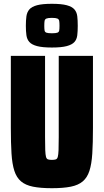

<svg xmlns="http://www.w3.org/2000/svg" viewBox="-20 -982 546 1010"><path d="M253 8Q193 8 153.5 0Q114 -8 90.5 -28Q67 -48 55.5 -83.5Q44 -119 40.5 -174.5Q37 -230 37 -309V-688H217V-261Q217 -217 218 -192.5Q219 -168 222 -157Q225 -146 232.5 -143.5Q240 -141 253 -141Q266 -141 273.5 -143.5Q281 -146 284 -157Q287 -168 288 -192.5Q289 -217 289 -261V-688H469V-309Q469 -230 465.5 -174.5Q462 -119 450.5 -83.5Q439 -48 415.5 -28Q392 -8 352.5 0Q313 8 253 8ZM253 -732Q203 -732 175 -739.5Q147 -747 134.5 -761Q122 -775 119 -796.5Q116 -818 116 -846Q116 -875 119 -896.5Q122 -918 134.5 -932.5Q147 -947 175 -954.5Q203 -962 253 -962Q303 -962 331 -954.5Q359 -947 371.5 -932.5Q384 -918 386.5 -896.5Q389 -875 389 -846Q389 -818 386.5 -796.5Q384 -775 371.5 -761Q359 -747 331 -739.5Q303 -732 253 -732ZM253 -807Q273 -807 281.5 -810Q290 -813 291.5 -821.5Q293 -830 293 -846Q293 -863 291.5 -872Q290 -881 281.5 -884.5Q273 -888 253 -888Q233 -888 224.5 -884.5Q216 -881 214.5 -872Q213 -863 213 -846Q213 -830 214.5 -821.5Q216 -813 224.5 -810Q233 -807 253 -807Z"/></svg>

Font: Saira Condensed Black
Style: Regular
Weight: 900
Width: 3
Designer: Hector Gatti with collaboration of the Omnibus-Type team
Foundry: Omnibus-Type
Version: Version 1.101